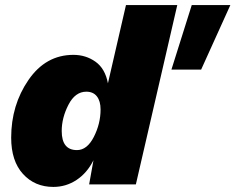

<svg xmlns="http://www.w3.org/2000/svg" viewBox="-20 -726 927 756"><path d="M190 10Q117 10 70.5 -41Q24 -92 24 -184Q24 -312 92 -411Q160 -510 269 -510Q318 -510 356 -483Q394 -456 405 -398L476 -706H678L515 0H331L348 -95Q323 -45 281.5 -17.5Q240 10 190 10ZM887 -706 772 -452H655L735 -706ZM283 -135Q323 -135 349.5 -187Q376 -239 376 -295Q376 -328 361.5 -346.5Q347 -365 320 -365Q276 -365 249.5 -313.5Q223 -262 223 -210Q223 -135 283 -135Z"/></svg>

Font: Elaine Sans ExtraBold
Style: Italic
Weight: 800
Italic angle: -13°
Designer: Wei Huang
Foundry: Wei Huang
Version: Version 2.001;December 24, 2019;FontCreator 12.0.0.2547 64-b